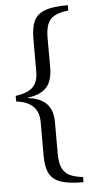

<svg xmlns="http://www.w3.org/2000/svg" viewBox="-60 -791 480 959"><g transform="rotate(-5 180.5 -311.0)"><path d="M132 -15V-186Q132 -285 19 -298V-326Q81 -335 106.5 -361Q132 -387 132 -438V-601Q132 -659 147.5 -692Q163 -725 203 -740Q243 -755 318 -755V-728Q256 -722 229.5 -695Q203 -668 203 -601V-451Q203 -388 174.5 -354.5Q146 -321 78 -312V-310Q141 -303 172 -271Q203 -239 203 -179V-22Q203 25 215 51Q227 77 251.5 89.5Q276 102 319 107V133Q246 133 205.5 119Q165 105 148.5 73Q132 41 132 -15Z"/></g></svg>

Font: TavirajRegular
Style: Regular
Weight: 400
Designer: Katatrad Team
Foundry: CadsonDemak
Version: Version 1.001